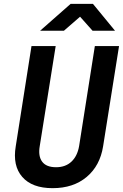

<svg xmlns="http://www.w3.org/2000/svg" viewBox="-20 -970 640 1000"><path d="M254 10Q147 10 96 -48.5Q45 -107 62 -208L144 -730H270L187 -209Q178 -157 199.5 -128Q221 -99 272 -99Q321 -99 352 -128Q383 -157 392 -209L474 -730H600L517 -208Q501 -107 431.5 -48.5Q362 10 254 10ZM189 -810 348 -950H464L579 -810H462L397 -883L313 -810Z"/></svg>

Font: JetBrains Mono NL
Style: Bold Italic
Weight: 700
Italic angle: -9°
Designer: Philipp Nurullin, Konstantin Bulenkov
Foundry: JetBrains
Version: Version 2.304; ttfautohint (v1.8.4.7-5d5b)